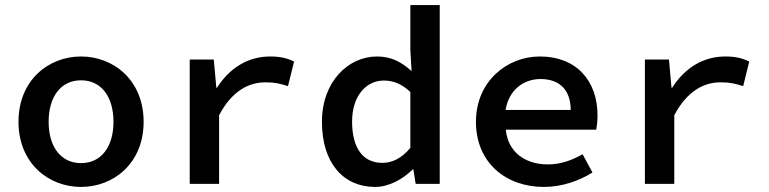

<svg xmlns="http://www.w3.org/2000/svg" viewBox="-20 -726 3035 758"><path d="M53 -245C53 -82 171 12 300 12C429 12 547 -82 547 -245C547 -409 429 -503 300 -503C171 -503 53 -409 53 -245ZM172 -245C172 -344 220 -409 300 -409C380 -409 428 -344 428 -245C428 -147 380 -82 300 -82C220 -82 172 -147 172 -245Z M729 0H845V-271C895 -366 961 -401 1028 -401C1065 -401 1085 -396 1117 -386L1141 -483C1112 -497 1086 -503 1046 -503C961 -503 887 -459 837 -380H834L824 -491H729Z M1251 -245C1251 -83 1335 12 1461 12C1516 12 1571 -19 1609 -57H1612L1621 0H1716V-706H1600V-528L1605 -445C1565 -481 1526 -503 1468 -503C1356 -503 1251 -405 1251 -245ZM1370 -246C1370 -349 1427 -408 1495 -408C1531 -408 1565 -396 1600 -363V-142C1566 -102 1530 -83 1489 -83C1414 -83 1370 -140 1370 -246Z M1859 -245C1859 -83 1978 12 2127 12C2199 12 2266 -12 2319 -45L2280 -117C2235 -92 2193 -77 2142 -77C2053 -77 1985 -126 1977 -214H2334C2336 -226 2339 -248 2339 -270C2339 -406 2257 -503 2111 -503C1983 -503 1859 -406 1859 -245ZM1976 -292C1989 -372 2048 -414 2114 -414C2192 -414 2233 -368 2233 -292Z M2526 0H2642V-271C2692 -366 2758 -401 2825 -401C2862 -401 2882 -396 2914 -386L2938 -483C2909 -497 2883 -503 2843 -503C2758 -503 2684 -459 2634 -380H2631L2621 -491H2526Z"/></svg>

Font: Source Code Pro Semibold
Style: Regular
Weight: 600
Monospace: yes
Designer: Paul D. Hunt
Foundry: Adobe Systems Incorporated
Version: Version 1.017;PS 1.000;hotconv 1.0.70;makeotf.lib2.5.5900